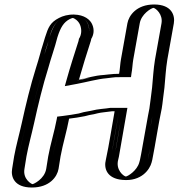

<svg xmlns="http://www.w3.org/2000/svg" viewBox="-20 -773 796 856"><path d="M568 -669 539 -507C536 -490 534 -464 531 -444H517C500 -444 487 -443 471 -441L450 -439C429 -438 408 -433 387 -428C371 -423 350 -420 334 -417C331 -416 327 -415 324 -415C319 -414 314 -414 311 -413C328 -474 346 -531 365 -590L366 -598C380 -618 380 -645 372 -665C358 -700 315 -723 264 -697C228 -679 215 -651 201 -608C189 -560 173 -519 160 -470C136 -394 115 -306 97 -224C86 -175 72 -125 63 -76L54 -20C46 25 77 63 122 63C167 63 213 25 221 -20L230 -76C240 -131 258 -187 268 -242C296 -246 319 -249 345 -254L366 -259C378 -261 390 -263 401 -266C423 -272 451 -273 475 -277H511C498 -206 487 -132 472 -62C460 -15 490 25 532 29C578 33 624 -5 635 -48L639 -60C654 -135 665 -214 681 -289C683 -301 685 -316 687 -334L693 -382C697 -422 699 -466 706 -507L735 -669C743 -714 712 -753 667 -753C622 -753 576 -714 568 -669ZM215 -76 206 -20C200 17 162 48 125 48C88 48 63 17 69 -20L78 -76C87 -125 100 -174 111 -224C129 -306 150 -393 174 -468C188 -515 203 -557 216 -606C230 -650 240 -669 269 -684C311 -705 347 -687 358 -658C366 -638 362 -617 352 -602L350 -591C331 -531 313 -475 296 -414L291 -394L311 -398C337 -403 362 -407 389 -414C411 -419 429 -423 449 -424L470 -426C485 -428 498 -429 515 -429H544L546 -444C550 -465 551 -492 554 -507L583 -669C589 -705 628 -738 664 -738C700 -738 726 -706 720 -669L691 -507C684 -465 682 -420 678 -381L672 -333C670 -315 668 -300 666 -289L660 -258L629 -85C628 -79 626 -70 624 -61L621 -49C612 -14 573 17 536 14C502 11 477 -23 487 -61L490 -73L528 -292H476C452 -288 425 -288 400 -281C390 -278 377 -276 365 -274L344 -269C318 -264 296 -261 268 -257L255 -255L253 -242C244 -189 225 -130 215 -76ZM78 -76 69 -20C63 17 88 48 125 48C162 48 200 17 206 -20L215 -76C225 -131 244 -189 253 -242L255 -255L268 -257C296 -261 318 -264 344 -269L365 -274C377 -276 390 -278 400 -281C425 -288 452 -288 476 -292H528C514 -215 503 -136 487 -61C477 -23 502 11 536 14C573 17 612 -14 621 -49L624 -61C641 -135 650 -214 666 -289C668 -300 670 -315 672 -333L678 -381C682 -420 684 -465 691 -507L720 -669C726 -706 700 -738 664 -738C628 -738 589 -705 583 -669L554 -507C551 -492 550 -465 546 -444L544 -429H515C498 -429 485 -428 470 -426L449 -424C429 -423 411 -419 389 -414C362 -407 338 -403 311 -398L291 -394L296 -414C313 -475 331 -531 350 -591L352 -602C362 -617 366 -638 358 -658C347 -687 311 -705 269 -684C240 -669 230 -650 216 -606C204 -558 187 -515 174 -468C150 -392 129 -306 111 -224C100 -174 87 -125 78 -76ZM311 -413C318 -414 327 -415 333 -417C349 -423 372 -423 388 -428C411 -433 429 -438 450 -439L471 -441C486 -443 500 -444 517 -444H531C535 -464 536 -490 539 -507L568 -669C576 -714 622 -753 667 -753C712 -753 743 -714 735 -669L706 -507C699 -466 697 -422 693 -382L687 -334C685 -316 683 -301 681 -289L674 -258L644 -85C643 -78 641 -70 639 -60L635 -48C624 -5 578 33 532 29C490 25 460 -15 472 -62L475 -74L511 -277H475C451 -273 424 -272 401 -266C390 -263 379 -261 366 -259L345 -254C318 -249 296 -246 268 -242C258 -187 239 -129 230 -76L221 -20C213 25 167 63 122 63C77 63 46 25 54 -20L63 -76C72 -126 86 -175 97 -224C115 -306 136 -394 160 -470C167 -493 173 -512 179 -534C185 -559 195 -583 201 -608C212 -651 230 -680 264 -697C336 -734 406 -669 366 -598L365 -590C346 -529 328 -476 311 -413ZM195 -76 186 -20C178 26 129 48 125 48C121 48 81 26 89 -20L98 -76C107 -125 121 -174 132 -224C150 -306 171 -393 195 -469C208 -517 224 -559 236 -607C250 -651 264 -674 291 -688C299 -692 304 -693 305 -693C310 -692 329 -682 337 -662C345 -642 344 -618 332 -600L330 -590C311 -531 293 -475 276 -414L269 -389L323 -399C362 -406 415 -421 454 -424L478 -427C491 -429 499 -429 515 -429H564L566 -444C570 -464 571 -491 574 -507L603 -669C610 -710 653 -736 664 -738C675 -736 707 -709 700 -669L671 -507C664 -465 662 -422 658 -382L652 -334C650 -316 648 -301 646 -289L640 -258L609 -85C608 -79 606 -70 604 -60L601 -49C591 -12 550 13 541 14C530 12 495 -16 507 -61L510 -74L548 -292H471C449 -288 420 -288 385 -279C375 -277 364 -275 353 -273L331 -267C307 -262 287 -260 260 -256L235 -253L233 -242C223 -188 205 -131 195 -76ZM250 -76C260 -131 278 -189 288 -244C313 -247 333 -250 358 -255L378 -260C393 -262 403 -265 416 -268C432 -272 453 -273 480 -277H491C478 -205 467 -131 452 -61C442 -23 456 23 526 29C611 37 648 -18 656 -49L659 -61C674 -136 685 -214 701 -289C703 -300 705 -316 707 -334L713 -381C717 -421 719 -465 726 -507L755 -669C761 -704 746 -753 667 -753C588 -753 554 -703 548 -669L519 -507C516 -491 515 -465 511 -444C497 -444 478 -443 463 -441L445 -439C398 -436 375 -426 332 -418C349 -478 366 -532 385 -591L387 -600C398 -618 401 -640 392 -662C383 -686 355 -707 311 -708C284 -709 260 -702 243 -693C204 -673 195 -651 181 -607C174 -581 165 -557 159 -533C153 -510 147 -492 140 -469C116 -393 95 -306 77 -224C66 -174 52 -125 43 -76L34 -20C28 15 43 63 122 63C201 63 235 15 241 -20Z"/></svg>

Font: Blanket
Style: Black
Weight: 900
Foundry: Cannot Into Space Fonts
Version: Version 0.9